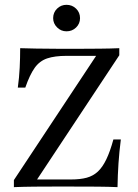

<svg xmlns="http://www.w3.org/2000/svg" viewBox="-20 -769 568 789"><path d="M37.1 0V-29L375 -539.5H254Q204.8 -539.5 173.8 -529Q142.7 -518.5 122.6 -490.3Q102.4 -462.1 83.9 -408.9H53.2Q58.9 -450 60.9 -490.3Q62.9 -530.6 62.9 -571Q90.3 -570.2 128.2 -569.4Q166.1 -568.5 219.4 -568.5H310.5Q347.6 -568.5 390.7 -569Q433.9 -569.4 470.2 -571V-541.9L132.3 -31.5H271.8Q309.7 -31.5 336.3 -38.7Q362.9 -46 382.3 -64.1Q401.6 -82.3 416.9 -114.1Q432.3 -146 446 -196H476.6Q470.2 -146 466.9 -97.6Q463.7 -49.2 462.9 0Q428.2 -1.6 380.2 -2Q332.3 -2.4 265.3 -2.4H208.1Q166.9 -2.4 121.8 -2Q76.6 -1.6 37.1 0ZM253.2 -640.3Q230.6 -640.3 214.5 -656.5Q198.4 -672.6 198.4 -694.4Q198.4 -717.7 214.5 -733.5Q230.6 -749.2 253.2 -749.2Q276.6 -749.2 292.7 -733.5Q308.9 -717.7 308.9 -694.4Q308.9 -671.8 292.7 -656Q276.6 -640.3 253.2 -640.3Z"/></svg>

Font: Playfair 5pt SemiExpanded Light
Style: Regular
Weight: 400
Version: Version 2.203